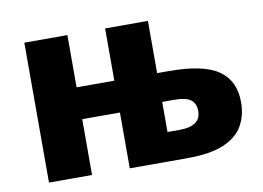

<svg xmlns="http://www.w3.org/2000/svg" viewBox="-64 -645 1018 742"><g transform="rotate(-10 445.0 -274.5)"><path d="M557 -549V-344H603Q739 -344 798 -302.5Q857 -261 857 -178Q857 -124 833.5 -84Q810 -44 757 -22Q704 0 615 0H389V-219H241V0H72V-549H241V-344H389V-549ZM605 -231H557V-113H607Q645 -113 666.5 -127.5Q688 -142 688 -173Q688 -202 669 -216.5Q650 -231 605 -231Z"/></g></svg>

Font: Noto Sans ExtraBold
Style: Regular
Weight: 800
Designer: Monotype Design Team
Foundry: Monotype Imaging Inc.
Version: Version 2.007